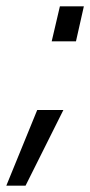

<svg xmlns="http://www.w3.org/2000/svg" viewBox="-22 -460 286 609"><path d="M96 -111H179L59 129H-2ZM168 -440H244L219 -329H142Z"/></svg>

Font: Cairo
Style: Italic
Weight: 400
Italic angle: -13°
Designer: Mohamed Gaber, Accademia di Belle Arti di Urbino and others
Foundry: Kief Type Foundry, Accademia di Belle Arti di Urbino and others
Version: Version 3.011